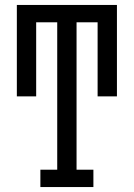

<svg xmlns="http://www.w3.org/2000/svg" viewBox="-20 -755 540 775"><path d="M143 0V-70H211V-665H126V-366H48V-735H452V-366H374V-665H289V-70H357V0Z"/></svg>

Font: Iosevka Gothic
Style: Regular
Weight: 400
Monospace: yes
Designer: Belleve Invis
Foundry: Belleve Invis
Version: Version 15.5.1; ttfautohint (v1.8.4)